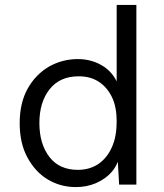

<svg xmlns="http://www.w3.org/2000/svg" viewBox="-20 -750 667 780"><path d="M288 10C317 10 344 5 370 -6C395 -17 417 -32 435 -53C452 -73 463 -98 468 -127L457 -121L464 0H534V-730H454V-386L464 -393C454 -428 434 -457 404 -478C373 -499 337 -510 296 -510C255 -510 216 -500 180 -480C144 -459 115 -430 93 -391C71 -352 60 -305 60 -250C60 -196 70 -150 91 -111C112 -72 139 -42 174 -21C209 0 247 10 288 10ZM296 -60C247 -60 208 -77 181 -112C154 -147 140 -193 140 -250C140 -307 154 -353 182 -388C210 -423 249 -440 300 -440C331 -440 358 -433 381 -418C404 -403 422 -382 435 -355C448 -328 454 -295 454 -257C454 -217 448 -182 435 -153C422 -123 403 -100 380 -84C356 -68 328 -60 296 -60Z"/></svg>

Font: WorkSans-Regular
Style: Regular
Weight: 500
Designer: Wei Huang
Foundry: Wei Huang
Version: ""